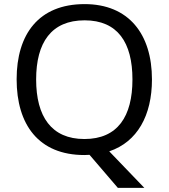

<svg xmlns="http://www.w3.org/2000/svg" viewBox="-20 -745 821 935"><path d="M720 -358C720 -580 606 -725 392 -725C168 -725 61 -578 61 -359C61 -138 168 10 391 10C399 10 408 9 416 9L554 170H683L512 -8C649 -54 720 -183 720 -358ZM156 -358C156 -538 230 -646 392 -646C553 -646 625 -538 625 -358C625 -178 553 -68 391 -68C230 -68 156 -178 156 -358Z"/></svg>

Font: Noto Sans Sinhala UI
Style: Regular
Weight: 400
Designer: Jelle Bosma - Monotype Design Team
Foundry: Monotype Imaging Inc.
Version: Version 2.006